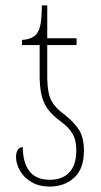

<svg xmlns="http://www.w3.org/2000/svg" viewBox="-20 -677 371 707"><path d="M163 10Q124 10 96 -6.5Q68 -23 53.5 -48.5Q39 -74 39 -99Q39 -114 45 -124.5Q51 -135 64 -135Q64 -78 88.5 -46.5Q113 -15 164 -15Q210 -15 235.5 -42.5Q261 -70 261 -123Q261 -162 246.5 -185.5Q232 -209 206 -228Q180 -247 162.5 -267Q145 -287 136 -315.5Q127 -344 126 -390V-511H61V-530Q98 -532 115 -552Q126 -567 130 -592.5Q134 -618 134 -657H154V-536H262V-511H154V-387Q155 -333 169.5 -306Q184 -279 215 -257Q252 -228 270.5 -199.5Q289 -171 289 -122Q289 -55 253 -22.5Q217 10 163 10Z"/></svg>

Font: Noto Serif Condensed Thin
Style: Regular
Weight: 100
Width: 3
Designer: Monotype Design Team
Foundry: Monotype Imaging Inc.
Version: Version 2.013; ttfautohint (v1.8.4.7-5d5b)